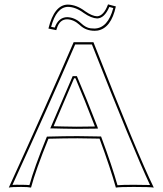

<svg xmlns="http://www.w3.org/2000/svg" viewBox="-20 -850 741 873"><path d="M200.2 -219.2Q141.6 -74.7 121.1 2.9Q108.4 0 76.2 0Q32.7 0 20 2.9Q190.4 -370.1 314.9 -658.2H404.8Q608.9 -139.2 679.2 2.9Q661.6 0 587.9 0Q524.4 0 506.8 2.9Q482.4 -84.5 432.6 -219.7Q371.6 -221.2 333 -221.2Q275.9 -221.2 200.2 -219.2ZM411.6 -274.9Q363.3 -399.9 323.2 -494.1H316.9L223.6 -275.9Q236.8 -275.9 267.6 -274.9Q311 -273.9 328.1 -273.9Q360.4 -273.9 411.6 -274.9ZM421.9 -775.9Q451.7 -777.8 471.2 -830.1L506.8 -820.8Q485.4 -721.7 423.3 -710.9Q416.5 -710 410.2 -710Q371.6 -710 345.2 -733.9Q342.8 -736.3 340.8 -737.8Q314.9 -761.2 285.2 -762.2Q251 -762.2 238.3 -720.2Q237.3 -716.3 235.8 -712.9L200.2 -720.2Q226.6 -828.1 288.1 -829.1Q328.1 -828.6 367.2 -798.8Q399.4 -776.4 421.9 -775.9ZM190.9 -223.1 193.4 -229H200.2Q276.4 -231 333 -231Q372.6 -231 432.6 -229.5H439.5L441.9 -223.1Q489.3 -95.7 514.2 -7.8Q536.1 -9.8 587.9 -9.8Q637.2 -9.8 662.1 -8.8Q585.4 -171.9 397.9 -647.9H321.8Q200.2 -366.7 36.6 -9.3Q51.8 -10.3 76.2 -9.8Q101.1 -9.8 113.8 -8.3Q135.7 -87.4 190.9 -223.1ZM420.9 -278.8 425.8 -265.6 411.6 -265.1Q359.4 -264.2 328.1 -264.2Q311 -264.2 267.1 -265.1Q236.3 -265.6 223.6 -266.1H208.5L310.5 -503.9H329.6L332 -498Q373 -402.8 420.9 -278.8ZM421.9 -766.1Q395 -767.1 360.8 -791Q323.2 -818.8 288.1 -818.8Q236.3 -816.9 212.4 -728L229 -724.6Q245.6 -771 285.2 -772Q319.8 -771 347.7 -745.1Q370.1 -723.6 392.1 -721.2Q400.9 -720.2 410.2 -720.2Q470.7 -722.2 495.1 -813.5L477.1 -818.4Q455.1 -767.1 421.9 -766.1Z"/></svg>

Font: Linux Biolinum Outline O
Style: Bold
Weight: 700
Designer: Philipp H. Poll
Foundry: Philipp H. Poll
Version: Version 0.9.2